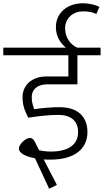

<svg xmlns="http://www.w3.org/2000/svg" viewBox="-36 -975 632 1168"><path d="M251 -462H435V-639H576V-685H434C398 -700 360 -742 360 -802C360 -868 412 -906 470 -906C506 -906 532 -899 550 -890L569 -933C549 -943 515 -955 467 -955C378 -955 304 -900 304 -810C304 -751 334 -710 365 -685H-16V-639H380V-510H247C158 -510 101 -457 101 -383C101 -324 122 -288 136 -259C199 -269 265 -276 319 -276C398 -276 439 -237 439 -172C439 -102 390 -53 272 -53C249 -53 223 -56 202 -61C178 -105 171 -136 147 -136C119 -136 79 -97 79 -71C79 -43 120 -23 177 -12L263 173L310 150L230 -5C244 -4 257 -4 271 -4C420 -4 496 -71 496 -172C496 -264 438 -323 326 -323C285 -323 229 -319 172 -311C166 -329 157 -349 157 -384C157 -432 193 -462 251 -462Z"/></svg>

Font: FiraGO Light
Style: Regular
Weight: 300
Designer: bBox Type
Foundry: bBox Type GmbH
Version: Version 1.001;PS 001.001;hotconv 1.0.88;makeotf.lib2.5.64775